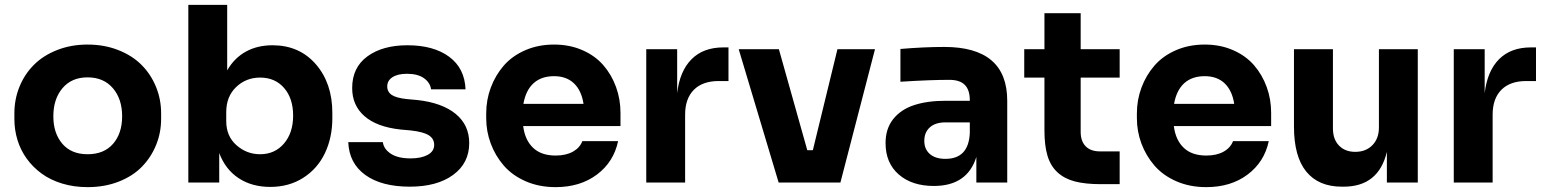

<svg xmlns="http://www.w3.org/2000/svg" viewBox="-20 -750 6342 789"><path d="M339.8 19Q283.7 19 235.1 4.2Q186.5 -10.7 150.9 -36.9Q115.2 -63 89.8 -98.1Q64.5 -133.3 51.8 -174.8Q39.1 -216.3 39.1 -261.2V-284.2Q39.1 -342.3 60.1 -393.8Q81.1 -445.3 119.4 -483.6Q157.7 -522 214.8 -544.4Q272 -566.9 339.8 -566.9Q408.2 -566.9 465.6 -544.4Q522.9 -522 561.3 -483.6Q599.6 -445.3 620.8 -393.8Q642.1 -342.3 642.1 -284.2V-261.2Q642.1 -205.1 621.6 -154.5Q601.1 -104 563.5 -65.2Q525.9 -26.4 468 -3.7Q410.2 19 339.8 19ZM339.8 -116.2Q407.7 -116.2 444.8 -159.2Q481.9 -202.1 481.9 -272Q481.9 -343.3 443.8 -387.7Q405.8 -432.1 339.8 -432.1Q274.4 -432.1 236.8 -387.7Q199.2 -343.3 199.2 -272Q199.2 -202.6 236.1 -159.4Q272.9 -116.2 339.8 -116.2Z M1090.8 18.1Q1015.1 18.1 960.7 -17.8Q906.2 -53.7 880.9 -121.1V0H753.9V-730H913.6V-460.9Q942.9 -511.7 990.2 -537.8Q1037.6 -564 1099.6 -564Q1210.4 -564 1278.1 -485.8Q1345.7 -407.7 1345.7 -286.1V-264.2Q1345.7 -184.6 1315.2 -120.6Q1284.7 -56.6 1226.1 -19.3Q1167.5 18.1 1090.8 18.1ZM1048.8 -116.2Q1109.4 -116.2 1147 -160.2Q1184.6 -204.1 1184.6 -274.9Q1184.6 -345.7 1147.5 -388.4Q1110.4 -431.2 1048.8 -431.2Q991.2 -431.2 950.4 -392.3Q909.7 -353.5 909.7 -289.1V-252Q909.7 -190.4 951.7 -153.3Q993.7 -116.2 1048.8 -116.2Z M1664.1 17.1Q1547.9 17.1 1481.2 -31Q1414.6 -79.1 1411.1 -166H1553.2Q1557.1 -137.2 1586.2 -118.2Q1615.2 -99.1 1667.5 -99.1Q1710.4 -99.1 1737.3 -113.5Q1764.2 -127.9 1764.2 -154.8Q1764.2 -179.7 1742.4 -193.8Q1720.7 -208 1668.5 -213.9L1625.5 -217.8Q1528.3 -228.5 1477.8 -272.7Q1427.2 -316.9 1427.2 -388.2Q1427.2 -472.7 1489.7 -518.3Q1552.2 -564 1654.3 -564Q1761.7 -564 1825.7 -516.8Q1889.6 -469.7 1893.1 -382.8H1751.5Q1747.6 -410.6 1722.2 -428.7Q1696.8 -446.8 1652.3 -446.8Q1614.7 -446.8 1593 -432.9Q1571.3 -418.9 1571.3 -395Q1571.3 -372.1 1590.3 -359.6Q1609.4 -347.2 1652.3 -342.8L1695.3 -338.9Q1796.9 -327.6 1852.5 -282Q1908.2 -236.3 1908.2 -162.1Q1908.2 -79.6 1842 -31.2Q1775.9 17.1 1664.1 17.1Z M2263.2 19Q2195.3 19 2140.1 -5.1Q2085 -29.3 2050 -69.8Q2015.1 -110.4 1996.6 -160.4Q1978 -210.4 1978 -264.2V-284.2Q1978 -339.4 1996.8 -389.9Q2015.6 -440.4 2050 -480.2Q2084.5 -520 2138.2 -543.5Q2191.9 -566.9 2256.8 -566.9Q2320.8 -566.9 2373.3 -543.9Q2425.8 -521 2459.5 -481.9Q2493.2 -442.9 2511.5 -392.6Q2529.8 -342.3 2529.8 -286.1V-231.9H2129.9Q2137.2 -174.3 2170.7 -142.6Q2204.1 -110.8 2263.2 -110.8Q2305.7 -110.8 2334.2 -126.7Q2362.8 -142.6 2373 -169.9H2520Q2502 -84.5 2433.1 -32.7Q2364.3 19 2263.2 19ZM2256.8 -437Q2204.6 -437 2172.6 -408Q2140.6 -378.9 2130.9 -323.2H2377.9Q2369.6 -377.9 2338.6 -407.5Q2307.6 -437 2256.8 -437Z M2795.4 0H2635.7V-547.9H2762.7V-367.2Q2773.4 -458 2821.8 -506.6Q2870.1 -555.2 2952.6 -555.2H2973.6V-417H2933.6Q2867.2 -417 2831.3 -380.9Q2795.4 -344.7 2795.4 -278.8Z M3433.6 0H3179.7L3015.6 -547.9H3180.7L3297.4 -132.8H3320.3L3421.4 -547.9H3575.7Z M3817.4 14.2Q3727.5 14.2 3673.3 -33Q3619.1 -80.1 3619.1 -162.1Q3619.1 -221.2 3650.6 -260.7Q3682.1 -300.3 3736.6 -318.1Q3791 -335.9 3866.2 -335.9H3965.3V-337.9Q3965.3 -380.4 3944.8 -401.1Q3924.3 -421.9 3881.3 -421.9Q3802.2 -421.9 3680.2 -414.1V-548.8Q3777.8 -557.1 3860.4 -557.1Q4119.1 -557.1 4119.1 -335.9V0H3992.2V-105Q3955.1 14.2 3817.4 14.2ZM3865.2 -97.2Q3960.4 -97.2 3965.3 -203.1V-247.1H3865.2Q3823.7 -247.1 3801 -226.6Q3778.3 -206.1 3778.3 -170.9Q3778.3 -137.2 3801 -117.2Q3823.7 -97.2 3865.2 -97.2Z M4581.1 6.8H4503.9Q4440.4 6.8 4397.7 -4.2Q4355 -15.1 4326.2 -41.3Q4297.4 -67.4 4284.7 -109.4Q4272 -151.4 4272 -213.9V-431.2H4189V-547.9H4272V-695.8H4420.9V-547.9H4581.1V-431.2H4420.9V-208Q4420.9 -169.9 4441.4 -148.9Q4461.9 -127.9 4500 -127.9H4581.1Z M4937 19Q4869.1 19 4814 -5.1Q4758.8 -29.3 4723.9 -69.8Q4689 -110.4 4670.4 -160.4Q4651.9 -210.4 4651.9 -264.2V-284.2Q4651.9 -339.4 4670.7 -389.9Q4689.5 -440.4 4723.9 -480.2Q4758.3 -520 4812 -543.5Q4865.7 -566.9 4930.7 -566.9Q4994.6 -566.9 5047.1 -543.9Q5099.6 -521 5133.3 -481.9Q5167 -442.9 5185.3 -392.6Q5203.6 -342.3 5203.6 -286.1V-231.9H4803.7Q4811 -174.3 4844.5 -142.6Q4877.9 -110.8 4937 -110.8Q4979.5 -110.8 5008.1 -126.7Q5036.6 -142.6 5046.9 -169.9H5193.8Q5175.8 -84.5 5106.9 -32.7Q5038.1 19 4937 19ZM4930.7 -437Q4878.4 -437 4846.4 -408Q4814.5 -378.9 4804.7 -323.2H5051.8Q5043.5 -377.9 5012.5 -407.5Q4981.4 -437 4930.7 -437Z M5501.5 17.1H5494.1Q5398.4 17.1 5347.9 -44.9Q5297.4 -106.9 5297.4 -230V-547.9H5457.5V-222.2Q5457.5 -177.7 5482.4 -151.9Q5507.3 -126 5549.3 -126Q5592.8 -126 5619.6 -153.3Q5646.5 -180.7 5646.5 -226.1V-547.9H5806.2V0H5679.2V-126Q5645 17.1 5501.5 17.1Z M6113.8 0H5954.1V-547.9H6081.1V-367.2Q6091.8 -458 6140.1 -506.6Q6188.5 -555.2 6271 -555.2H6292V-417H6252Q6185.5 -417 6149.7 -380.9Q6113.8 -344.7 6113.8 -278.8Z"/></svg>

Font: Sora
Style: Bold
Weight: 700
Designer: Jonathan Barnbrook, Julián Moncada
Foundry: Barnbrook Fonts
Version: Version 2.000